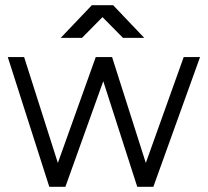

<svg xmlns="http://www.w3.org/2000/svg" viewBox="-20 -720 800 740"><path d="M214 -574H296L375 -654L454 -574H536L416 -700H334ZM688 -500 542 -92 412 -500H349L203 -92L73 -500H10L170 0H232L378 -407L509 0H571L751 -500Z"/></svg>

Font: Unageo
Style: Light
Weight: 300
Designer: Richard Sepsi
Foundry: Richard Sepsi
Version: Version 2.000